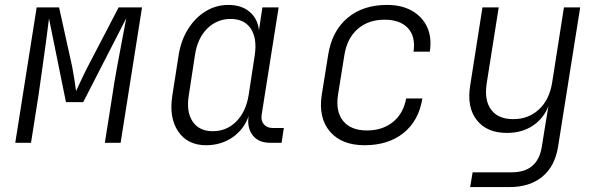

<svg xmlns="http://www.w3.org/2000/svg" viewBox="-20 -580 2440 780"><path d="M42 0 129 -550H220L273 -310Q278 -284 282.5 -255.5Q287 -227 289 -210Q297 -227 310 -255Q323 -283 337 -310L462 -550H557L470 0H406L436 -190Q444 -245 455 -304.5Q466 -364 476 -417Q486 -470 493 -506L318 -165H248L179 -505Q175 -471 168 -418.5Q161 -366 152.5 -306.5Q144 -247 136 -190L106 0Z M817 10Q742 10 704 -46Q666 -102 680 -191L706 -358Q716 -418 745 -463.5Q774 -509 816 -534.5Q858 -560 908 -560Q961 -560 994 -532Q1027 -504 1032 -457L1046 -550H1112L1043 -114Q1039 -90 1052 -75Q1065 -60 1088 -60H1133L1124 0H1077Q1030 0 1006.5 -30.5Q983 -61 990 -108Q971 -54 924.5 -22Q878 10 817 10ZM844 -47Q901 -47 940 -86.5Q979 -126 990 -193L1015 -356Q1025 -424 999 -463.5Q973 -503 917 -503Q861 -503 821.5 -463.5Q782 -424 772 -356L747 -193Q736 -126 762.5 -86.5Q789 -47 844 -47Z M1461 10Q1368 10 1320.5 -45.5Q1273 -101 1287 -194L1313 -356Q1328 -453 1391 -506.5Q1454 -560 1552 -560Q1612 -560 1654 -536Q1696 -512 1715.5 -469.5Q1735 -427 1726 -370H1660Q1669 -432 1637 -466Q1605 -500 1542 -500Q1477 -500 1433.5 -462.5Q1390 -425 1379 -356L1353 -194Q1343 -126 1374.5 -88Q1406 -50 1471 -50Q1534 -50 1576.5 -84.5Q1619 -119 1630 -180H1696Q1681 -89 1619 -39.5Q1557 10 1461 10Z M1890 180 1900 120H2059Q2164 120 2181 17L2192 -52L2208 -149Q2188 -98 2144 -69Q2100 -40 2039 -40Q1958 -40 1917 -92Q1876 -144 1890 -232L1940 -550H2006L1957 -240Q1947 -172 1975.5 -134Q2004 -96 2065 -96Q2127 -96 2169.5 -135.5Q2212 -175 2223 -244L2271 -550H2337L2247 17Q2234 96 2183 138Q2132 180 2049 180Z"/></svg>

Font: JetBrains Mono NL ExtraLight
Style: Italic
Weight: 200
Italic angle: -9°
Monospace: yes
Designer: Philipp Nurullin, Konstantin Bulenkov
Foundry: JetBrains
Version: Version 2.305; ttfautohint (v1.8.4.7-5d5b)